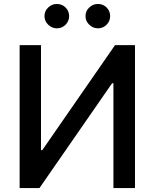

<svg xmlns="http://www.w3.org/2000/svg" viewBox="-20 -957 787 977"><path d="M79.9 -727.3H188.6V-193.2H195.3L565.3 -727.3H666.9V0H557.2V-533.4H550.4L180.8 0H79.9ZM269.2 -812.9Q244.3 -812.9 225.3 -831.3Q206.3 -849.8 206.3 -874.6Q206.3 -900.9 225.3 -918.9Q244.3 -936.8 269.2 -936.8Q295.8 -936.8 313.7 -918.9Q331.7 -900.9 331.7 -874.6Q331.7 -849.8 313.7 -831.3Q295.8 -812.9 269.2 -812.9ZM478 -812.9Q453.1 -812.9 434.1 -831.3Q415.1 -849.8 415.1 -874.6Q415.1 -900.9 434.1 -918.9Q453.1 -936.8 478 -936.8Q504.6 -936.8 522.5 -918.9Q540.5 -900.9 540.5 -874.6Q540.5 -849.8 522.5 -831.3Q504.6 -812.9 478 -812.9Z"/></svg>

Font: Inter Zeller Medium
Style: Regular
Weight: 500
Designer: Rasmus Andersson; Joe Bland
Foundry: zeller
Version: Version 3.015;git-dec3a8cb1